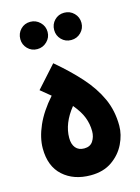

<svg xmlns="http://www.w3.org/2000/svg" viewBox="-120 -859 679 931"><g transform="rotate(-15 219.5 -393.5)"><path d="M218 4Q133 4 79.5 -44Q26 -92 26 -182Q26 -235 52.5 -295.5Q79 -356 134 -418L84 -459L182 -568Q252 -509 304 -451Q356 -393 384.5 -330.5Q413 -268 413 -193Q413 -148 391 -102.5Q369 -57 325.5 -26.5Q282 4 218 4ZM221 -130Q251 -130 265 -151.5Q279 -173 279 -201Q279 -237 266 -271Q253 -305 221 -343Q163 -271 163 -198Q163 -166 178 -148Q193 -130 221 -130ZM296 -654Q267 -654 247.5 -674Q228 -694 228 -722Q228 -751 247.5 -771Q267 -791 296 -791Q325 -791 345 -771Q365 -751 365 -722Q365 -694 345 -674Q325 -654 296 -654ZM126 -654Q97 -654 77.5 -674Q58 -694 58 -722Q58 -751 77.5 -771Q97 -791 126 -791Q154 -791 174.5 -771Q195 -751 195 -722Q195 -694 174.5 -674Q154 -654 126 -654Z"/></g></svg>

Font: Noto Sans Arabic ExtCond ExtBd
Style: Regular
Weight: 800
Width: 2
Designer: Monotype Design Team, Nadine Chahine, Nizar Qandah and Khaled Hosny
Foundry: Monotype Imaging Inc.
Version: Version 2.012; ttfautohint (v1.8.4.7-5d5b)